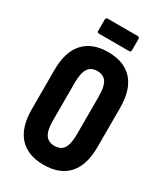

<svg xmlns="http://www.w3.org/2000/svg" viewBox="-201 -894 852 985"><g transform="rotate(30 225.5 -401.0)"><path d="M225 6Q131 6 81 -49Q31 -104 31 -211V-442Q31 -551 81 -606Q131 -661 225 -661Q320 -661 370 -606Q420 -551 420 -442V-211Q420 -104 370 -49Q320 6 225 6ZM225 -106Q262 -106 279 -131.5Q296 -157 296 -216V-438Q296 -498 279 -523.5Q262 -549 225 -549Q189 -549 171.5 -523.5Q154 -498 154 -438V-216Q154 -157 171.5 -131.5Q189 -106 225 -106ZM136 -719Q125 -719 125 -730V-797Q125 -808 136 -808H314Q325 -808 325 -797V-730Q325 -719 314 -719Z"/></g></svg>

Font: Sofia Sans Extra Condensed ExtraBold
Style: Regular
Weight: 800
Designer: Botio Nikoltchev, Ani Petrova
Foundry: lettersoup
Version: Version 4.101; ttfautohint (v1.8.4.7-5d5b)